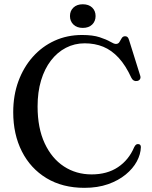

<svg xmlns="http://www.w3.org/2000/svg" viewBox="-20 -884 730 922"><path d="M656.5 -177.5Q655.5 -143 637 -108.8Q618.5 -74.5 583.5 -45.8Q548.5 -17 498.8 0.5Q449 18 385.5 18Q280 18 203.2 -28.5Q126.5 -75 85 -157Q43.5 -239 43.5 -345Q43.5 -426 68.2 -493.5Q93 -561 137.5 -611Q182 -661 242.2 -688.5Q302.5 -716 374 -716Q426 -716 458.5 -705.2Q491 -694.5 509.2 -683.8Q527.5 -673 536.5 -673Q548 -673 553.5 -682.2Q559 -691.5 564.5 -700.8Q570 -710 581 -710Q588 -710 592.5 -705.8Q597 -701.5 600 -691L653.5 -520Q656.5 -510.5 652 -503.5Q647.5 -496.5 638 -495Q629.5 -493.5 622.5 -497.2Q615.5 -501 611 -510Q583.5 -570 549.8 -606.5Q516 -643 475.8 -659.5Q435.5 -676 386.5 -676Q338 -676 296.5 -654.5Q255 -633 224.5 -593.2Q194 -553.5 177.2 -497.8Q160.5 -442 160.5 -373Q160.5 -269 194.5 -196Q228.5 -123 287 -84.8Q345.5 -46.5 420 -46.5Q494.5 -46.5 546.5 -81.2Q598.5 -116 624.5 -177.5Q629 -186.5 634 -189.8Q639 -193 645 -192Q650.5 -191.5 653.5 -187.8Q656.5 -184 656.5 -177.5ZM377.5 -750Q349.5 -750 332.8 -766Q316 -782 316 -807Q316 -832 332.8 -847.8Q349.5 -863.5 377.5 -863.5Q406 -863.5 422.5 -847.8Q439 -832 439 -807Q439 -782 422.5 -766Q406 -750 377.5 -750Z"/></svg>

Font: Fraunces 28pt
Style: Regular
Weight: 400
Version: Version 1.000;[b76b70a41]